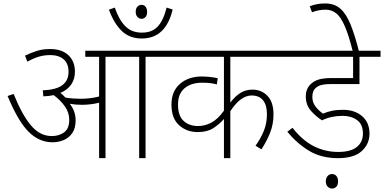

<svg xmlns="http://www.w3.org/2000/svg" viewBox="-20 -916 2224 1112"><path d="M418 -219Q418 -174 399 -146Q380 -118 349.5 -105Q319 -92 284 -92Q206 -92 145 -153.5Q84 -215 24 -360L59 -372Q107 -252 159 -190Q211 -128 280 -128Q322 -128 351.5 -149.5Q381 -171 381 -222Q381 -264 356 -299.5Q331 -335 291 -365Q263 -359 231 -358L228 -393Q306 -396 341.5 -423Q377 -450 377 -500Q377 -548 348.5 -572.5Q320 -597 271 -597Q235 -597 204 -587.5Q173 -578 138 -559L125 -594Q161 -611 194.5 -621.5Q228 -632 270 -632Q338 -632 376 -596.5Q414 -561 414 -500Q414 -459 393 -427.5Q372 -396 330 -378Q345 -366 359 -351Q382 -347 405 -345.5Q428 -344 448 -344Q473 -344 499.5 -347Q526 -350 554 -357V-587H474V-622H936V-587H823V0H786V-587H591V0H554V-321Q529 -315 504 -312Q479 -309 454 -309Q416 -309 384 -315Q400 -295 409 -271Q418 -247 418 -219Z M766 -848Q766 -867 776 -877.5Q786 -888 800 -888Q814 -888 823 -877Q832 -866 832 -848Q832 -827 822.5 -817Q813 -807 800 -807Q787 -807 776.5 -817.5Q766 -828 766 -848ZM980 -861Q940 -693 801 -693Q731 -693 685.5 -736.5Q640 -780 611 -860L645 -872Q668 -803 705 -765Q742 -727 802 -727Q861 -727 894 -763Q927 -799 945 -872Z M1630 -587H1314V-322Q1343 -360 1373.5 -378.5Q1404 -397 1442 -397Q1494 -397 1529 -361Q1564 -325 1564 -253Q1564 -197 1544.5 -147.5Q1525 -98 1494 -51L1460 -72Q1490 -114 1508 -158Q1526 -202 1526 -255Q1526 -307 1503.5 -335Q1481 -363 1437 -363Q1408 -363 1377.5 -342.5Q1347 -322 1314 -272V0H1277V-227Q1250 -196 1215 -173.5Q1180 -151 1125 -151Q1062 -151 1017.5 -190.5Q973 -230 973 -311Q973 -387 1022 -430Q1071 -473 1149 -473Q1173 -473 1198.5 -470Q1224 -467 1241 -463L1236 -427Q1203 -437 1151 -437Q1087 -437 1049 -405Q1011 -373 1011 -311Q1011 -245 1043.5 -215.5Q1076 -186 1127 -186Q1167 -186 1204.5 -206Q1242 -226 1277 -275V-587H921V-622H1630Z M1965 -245Q1933 -245 1903.5 -239Q1874 -233 1845 -219Q1810 -241 1780.5 -274.5Q1751 -308 1751 -358Q1751 -397 1773 -422Q1790 -442 1818.5 -453Q1847 -464 1903 -464H2025V-587H1615V-622H2184V-587H2062V-429H1896Q1859 -429 1837.5 -422.5Q1816 -416 1803 -401Q1789 -385 1789 -354Q1789 -322 1809 -297Q1829 -272 1851 -258Q1874 -268 1901.5 -274Q1929 -280 1966 -280Q2035 -280 2077.5 -243Q2120 -206 2120 -142Q2120 -82 2075 -41Q2030 0 1938 0Q1840 0 1769.5 -43Q1699 -86 1644 -153L1674 -176Q1731 -103 1797 -69.5Q1863 -36 1938 -36Q2012 -36 2047 -65Q2082 -94 2082 -142Q2082 -196 2048 -220.5Q2014 -245 1965 -245ZM1867 134Q1867 115 1877.5 103.5Q1888 92 1903 92Q1919 92 1928.5 103.5Q1938 115 1938 134Q1938 155 1928 165.5Q1918 176 1903 176Q1889 176 1878 165Q1867 154 1867 134Z M2024 -615Q2000 -712 1976.5 -765.5Q1953 -819 1926.5 -839.5Q1900 -860 1866 -860Q1843 -860 1822.5 -855.5Q1802 -851 1787 -845L1774 -880Q1793 -887 1814 -891.5Q1835 -896 1864 -896Q1917 -896 1951.5 -865.5Q1986 -835 2011 -772.5Q2036 -710 2060 -615Z"/></svg>

Font: Noto Sans ExtraLight
Style: Regular
Weight: 200
Designer: Monotype Design Team
Foundry: Monotype Imaging Inc.
Version: Version 2.007